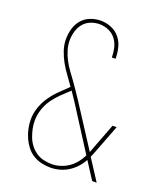

<svg xmlns="http://www.w3.org/2000/svg" viewBox="-139 -831 778 928"><g transform="rotate(20 250.0 -367.5)"><path d="M231 8Q207 8 184 2.5Q161 -3 141 -15.5Q121 -28 106.5 -47Q92 -66 82.5 -87.5Q73 -109 68 -132.5Q63 -156 63 -179Q63 -211 74 -242Q85 -273 103 -299Q121 -325 144 -347.5Q167 -370 190 -392Q173 -417 155.5 -440.5Q138 -464 123.5 -490Q109 -516 99.5 -544.5Q90 -573 90 -602Q90 -629 97.5 -655.5Q105 -682 122.5 -702.5Q140 -723 166 -733Q192 -743 219 -743Q247 -743 273.5 -732Q300 -721 317.5 -699Q335 -677 341.5 -649.5Q348 -622 348 -594H329Q329 -618 323.5 -642Q318 -666 303.5 -685.5Q289 -705 266 -715Q243 -725 219 -725Q196 -725 173.5 -716Q151 -707 136.5 -689Q122 -671 115.5 -648Q109 -625 109 -602Q109 -577 116.5 -552.5Q124 -528 135.5 -506Q147 -484 162 -463.5Q177 -443 191.5 -423Q206 -403 220 -382Q234 -361 248 -340L385 -128Q387 -133 389 -138Q391 -143 393 -149L445 -285H466L411 -142Q408 -134 404.5 -125.5Q401 -117 397 -108L467 0H444L387 -88Q376 -67 359.5 -49Q343 -31 322.5 -18Q302 -5 278.5 1.5Q255 8 231 8ZM231 -10Q254 -10 276 -17Q298 -24 317 -37Q336 -50 350.5 -68Q365 -86 375 -107L232 -331Q224 -342 216.5 -354Q209 -366 201 -377Q179 -357 157.5 -336Q136 -315 119 -291Q102 -267 92.5 -238Q83 -209 83 -180Q83 -159 87.5 -138Q92 -117 99.5 -97.5Q107 -78 120 -61Q133 -44 150.5 -32Q168 -20 189 -15Q210 -10 231 -10Z"/></g></svg>

Font: iosevka_custom_sans_ss08 Thin
Style: Regular
Weight: 100
Designer: Belleve Invis
Foundry: Belleve Invis
Version: Version 10.3.0; ttfautohint (v1.8.3)